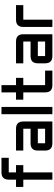

<svg xmlns="http://www.w3.org/2000/svg" viewBox="908 -1632 724 2579"><g transform="rotate(-90 1269.5 -342.0)"><path d="M439.5 -683.6V-585.9H244.1V-488.3H341.8V-390.6H244.1V0H146.5V-390.6H48.8V-488.3H146.5V-585.9Q146.5 -683.6 244.1 -683.6Z M927.7 0H634.8Q537.1 0 537.1 -97.7V-195.3Q537.1 -293 634.8 -293H830.1V-390.6H537.1V-488.3H830.1Q927.7 -488.3 927.7 -390.6ZM634.8 -97.7H830.1V-195.3H634.8Z M1025.4 -683.6H1123V0H1025.4Z M1416 0Q1318.4 0 1318.4 -97.7V-390.6H1220.7V-488.3H1318.4V-683.6H1416V-488.3H1513.7V-390.6H1416V-97.7H1611.3V0Z M2099.6 0H1806.6Q1709 0 1709 -97.7V-195.3Q1709 -293 1806.6 -293H2002V-390.6H1709V-488.3H2002Q2099.6 -488.3 2099.6 -390.6ZM1806.6 -97.7H2002V-195.3H1806.6Z M2294.9 -488.3H2490.2V-390.6H2294.9V0H2197.3V-390.6Q2197.3 -488.3 2294.9 -488.3Z"/></g></svg>

Font: BabelStone Runic Beorhtnoth
Style: Regular
Weight: 400
Designer: Andrew West
Foundry: BabelStone
Version: Version 7.004;November 9, 2023